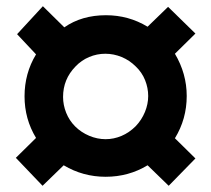

<svg xmlns="http://www.w3.org/2000/svg" viewBox="-20 -649 680 618"><path d="M117 -51 31 -141 96 -205Q59 -266 59 -339Q59 -413 96 -474L35 -539L118 -629L187 -561Q243 -600 321 -600Q394 -600 455 -563L521 -627L609 -541L543 -476Q581 -412 581 -340Q581 -266 543 -204L609 -139L523 -51L455 -117Q394 -80 320 -80Q247 -80 185 -117ZM417 -243Q436 -263 446.5 -288.5Q457 -314 457 -340Q457 -366 447 -391Q437 -416 417 -435Q397 -455 371.5 -465.5Q346 -476 319 -476Q292 -476 267 -465.5Q242 -455 223 -435Q183 -394 183 -337Q183 -311 193 -286Q203 -261 222 -242Q241 -223 267 -212Q293 -201 320 -201Q346 -201 371 -211.5Q396 -222 417 -243Z"/></svg>

Font: Open Sauce One Black
Style: Regular
Weight: 900
Designer: Alfredo Marco Pradil
Foundry: Creative Sauce Fz LLC
Version: Version 1.477